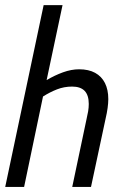

<svg xmlns="http://www.w3.org/2000/svg" viewBox="-20 -734 499 754"><path d="M0.5 0 151.4 -713.9H225.6L163.1 -419.4Q194.3 -438 227.3 -450Q260.3 -461.9 290.5 -461.9Q328.1 -461.9 353.5 -448Q378.9 -434.1 392.1 -408Q405.3 -381.8 405.3 -344.7Q405.3 -329.6 402.6 -309.8Q399.9 -290 395 -269.5L337.4 0H263.7L319.8 -266.1Q323.7 -282.2 326.2 -297.1Q328.6 -312 328.6 -325.7Q328.6 -360.4 312.3 -377.2Q295.9 -394 263.2 -394Q231.9 -394 203.9 -383.1Q175.8 -372.1 148.9 -355L74.7 0Z"/></svg>

Font: Open Sans Condensed
Style: Italic
Weight: 400
Width: 3
Italic angle: -12°
Designer: Monotype Design Team
Foundry: Monotype Imaging Inc.
Version: Version 3.000